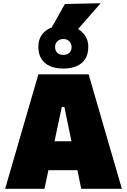

<svg xmlns="http://www.w3.org/2000/svg" viewBox="-20 -1176 789 1196"><path d="M12 0Q28.5 -57 47 -120.8Q65.5 -184.5 82 -241L153 -486Q172.5 -553 188 -606Q203.5 -659 219 -713H532Q548.5 -656 564 -603Q579.5 -550 598 -486L669 -241Q686.5 -182 704.5 -119.5Q722.5 -57 739 0H486Q475.5 -50.5 464.8 -103.8Q454 -157 444 -204L381 -510H365L301 -208Q290.5 -158.5 279 -104Q267.5 -49.5 257 0ZM227 -116 255 -296H527L550 -116ZM374 -749Q327 -749 292.2 -763.8Q257.5 -778.5 238.2 -808.8Q219 -839 219 -885Q219 -946 261.5 -981.5Q304 -1017 375 -1017Q422 -1017 456.8 -1000Q491.5 -983 510.8 -953.2Q530 -923.5 530 -885Q530 -838.5 510.8 -808.5Q491.5 -778.5 456.5 -763.8Q421.5 -749 374 -749ZM374 -834Q399 -834 412.5 -847.5Q426 -861 426 -884Q426 -902 412.5 -917.5Q399 -933 375 -933Q350.5 -933 336.8 -918.2Q323 -903.5 323 -884Q323 -861 336.5 -847.5Q350 -834 374 -834ZM273 -953Q301 -1002.5 328.8 -1052Q356.5 -1101.5 384 -1151L607 -1156Q576.5 -1121 546.5 -1086.8Q516.5 -1052.5 487.5 -1019.5Q458.5 -986.5 431 -955Z"/></svg>

Font: Commissioner Thin Black
Style: Regular
Weight: 900
Version: Version 1.000